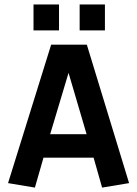

<svg xmlns="http://www.w3.org/2000/svg" viewBox="-20 -826 609 856"><path d="M135.6 10.3 15.9 -9.6 208.1 -627H367.1L555.5 -9.6L435.2 10.3L383.5 -171.7L439.6 -123.2H130.4L187 -168.7ZM190.6 -184.1 149.8 -227.8H418.1L378.9 -184.1L274.6 -538.6H296.8ZM129.4 -690.4V-806.2H243.1V-690.4ZM335.1 -690.4V-806.2H447.8V-690.4Z"/></svg>

Font: Anaheim
Style: Regular
Weight: 400
Designer: Vernon Adams
Foundry: Vernon Adams
Version: Version 2.001